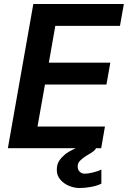

<svg xmlns="http://www.w3.org/2000/svg" viewBox="-20 -745 642 965"><path d="M147.5 -725H602.5L583 -615H258L225.5 -430H534.5L515 -320H206L168.5 -109H507.5L488.5 0H462.5Q459.5 8 449 15.8Q438.5 23.5 421.5 33.5L410.5 40Q393.5 51.5 382 63Q370.5 74.5 370.5 92Q370.5 108.5 380.8 118.2Q391 128 406.5 128Q422.5 128 448.8 121.5Q475 115 489.5 107V178Q469 188.5 438.5 194.2Q408 200 378.5 200Q354.5 200 328 189.5Q301.5 179 283.5 158.2Q265.5 137.5 265.5 109Q265.5 81.5 276.8 64.2Q288 47 304.5 33Q318 20 360.5 0H19.5Z"/></svg>

Font: JuliaMono BoldItalic
Style: Regular
Weight: 700
Italic angle: -9°
Monospace: yes
Designer: cormullion
Foundry: corm
Version: Version 0.049; ttfautohint (v1.8.4)